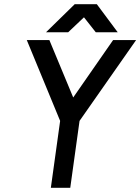

<svg xmlns="http://www.w3.org/2000/svg" viewBox="-20 -890 665 910"><path d="M198 -737H303L378 -808L434 -737H538L439 -870H334ZM107 -700 265 -317 221 0H313L357 -317L625 -700H516L327 -428L214 -700Z"/></svg>

Font: Unageo
Style: Medium-Italic
Weight: 500
Designer: Richard Sepsi
Foundry: Richard Sepsi
Version: Version 2.000